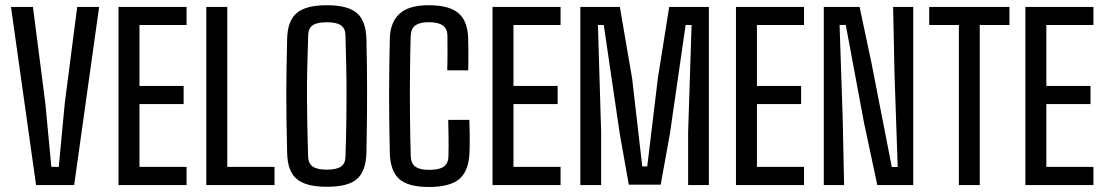

<svg xmlns="http://www.w3.org/2000/svg" viewBox="-20 -723 4316 750"><path d="M120.9 0 22.9 -696H108.6L157 -320.4L180.6 -71.1H209.6L233.1 -320.4L281.6 -696H367.2L269.7 0Z M442.9 0V-696H708.7V-625.3H524.8V-387.2H697.3V-316.4H524.8V-71.1H708.7V0Z M785.9 0V-696H867.8V-71.1H1052.3V0Z M1256.7 6.6Q1175 6.6 1139.1 -23.8Q1103.2 -54.1 1101.7 -124.9Q1099.8 -194.2 1099.1 -251.3Q1098.4 -308.4 1098.4 -359.8Q1098.4 -411.1 1099.4 -462.5Q1100.3 -513.9 1101.7 -571.7Q1103.2 -641.6 1139.1 -672.1Q1175 -702.6 1256.7 -702.6Q1338.9 -702.6 1374.1 -672Q1409.4 -641.5 1411.3 -571.1Q1412.8 -512.4 1413.3 -465.4Q1413.9 -418.4 1413.9 -377.9Q1414 -337.4 1413.7 -298.7Q1413.5 -259.9 1412.9 -218Q1412.3 -176.1 1411.3 -125.5Q1409.4 -54.6 1374.7 -24Q1340.1 6.6 1256.7 6.6ZM1256.7 -60.3Q1294.1 -60.3 1311.5 -72Q1329 -83.8 1329.5 -110.8Q1332.1 -188.1 1332.9 -249.6Q1333.7 -311.1 1333.6 -364.8Q1333.6 -418.6 1332.3 -471.4Q1331.1 -524.3 1329.5 -584.6Q1329 -612.2 1311.7 -624.2Q1294.4 -636.1 1256.7 -636.1Q1219.7 -636.1 1202.3 -624.8Q1184.9 -613.4 1183.9 -586.8Q1181.3 -513.3 1180.1 -455.2Q1178.8 -397 1179.1 -344.5Q1179.3 -292 1180.4 -236Q1181.5 -180 1183.5 -110.8Q1184.5 -84.6 1201.7 -72.4Q1218.9 -60.3 1256.7 -60.3Z M1655.7 7.4Q1574.3 7.4 1539.6 -23.6Q1504.8 -54.5 1502.7 -125.7Q1501.3 -188.4 1500.6 -245Q1499.9 -301.7 1499.9 -355.6Q1499.9 -409.5 1500.7 -462.5Q1501.4 -515.5 1502.7 -570.7Q1503.8 -635.1 1540.1 -668.9Q1576.3 -702.6 1654.7 -702.6Q1733.4 -702.6 1769.7 -672.6Q1806.1 -642.6 1808.7 -575.5Q1809.3 -555 1809.6 -531.4Q1809.9 -507.8 1809.6 -485.9Q1809.4 -464.1 1808.9 -448.3H1727.1Q1727.6 -465.7 1727.8 -486.6Q1728.1 -507.5 1728.1 -531.7Q1728.1 -555.8 1727.7 -583.2Q1727.3 -611 1709.5 -623.7Q1691.7 -636.3 1654.7 -636.3Q1619.9 -636.3 1602.6 -623.8Q1585.3 -611.3 1584.3 -583.2Q1582.2 -515.6 1581.5 -434.4Q1580.7 -353.2 1581.5 -269.6Q1582.3 -186.1 1584.5 -112Q1585.5 -85 1602.4 -72.2Q1619.2 -59.5 1655.7 -59.5Q1695.7 -59.5 1713.4 -72.1Q1731.2 -84.7 1731.7 -112.2Q1732.8 -155.3 1732.2 -187.7Q1731.7 -220.1 1730.9 -254.7H1813.5Q1814.3 -228.2 1814.8 -194.1Q1815.3 -160.1 1813.9 -126.1Q1811.2 -55.5 1774.6 -24.1Q1737.9 7.4 1655.7 7.4Z M1903.9 0V-696H2169.7V-625.3H1985.8V-387.2H2158.3V-316.4H1985.8V-71.1H2169.7V0Z M2246.9 0V-696H2401.3L2449.4 -415.3L2488.8 -73.1H2508.3L2549.9 -418.5L2594.1 -696H2749V0H2668V-206.5L2681.5 -625.3H2658.2L2596.9 -201.2L2560.8 -1.6H2436.2L2400.8 -201.2L2338.5 -625.3H2315.7L2328.2 -206.5V0Z M2854.9 0V-696H3120.7V-625.3H2936.8V-387.2H3109.3V-316.4H2936.8V-71.1H3120.7V0Z M3197.9 0V-696H3337.8L3384.5 -475.6L3463.6 -70.7H3486.6L3474.2 -434.5L3468.7 -696H3547.3V0H3407L3355.1 -243.3L3283.8 -625.5H3259.6L3271.7 -262.4L3277.3 0Z M3725.6 0V-625.3H3609.7V-696H3923.1V-625.3H3807.2V0Z M3985.4 0V-696H4251.2V-625.3H4067.3V-387.2H4239.8V-316.4H4067.3V-71.1H4251.2V0Z"/></svg>

Font: Big Shoulders Text SC Thin
Style: Regular
Weight: 100
Designer: Patric King
Foundry: XO Type Co
Version: Version 2.002